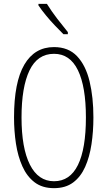

<svg xmlns="http://www.w3.org/2000/svg" viewBox="-20 -969 559 999"><path d="M466 -358Q466 -285 456 -218.5Q446 -152 423 -100.5Q400 -49 360.5 -19.5Q321 10 261 10Q200 10 160 -20.5Q120 -51 96.5 -103.5Q73 -156 63 -221.5Q53 -287 53 -358Q53 -541 106.5 -632.5Q160 -724 261 -724Q336 -724 381 -676.5Q426 -629 446 -546Q466 -463 466 -358ZM92 -358Q92 -199 135.5 -112.5Q179 -26 261 -26Q344 -26 385.5 -110.5Q427 -195 427 -358Q427 -518 385.5 -603.5Q344 -689 261 -689Q175 -689 133.5 -602.5Q92 -516 92 -358ZM224 -949Q249 -909 277.5 -872Q306 -835 333 -802V-791H310Q291 -810 266.5 -835.5Q242 -861 219 -889Q196 -917 180 -941V-949Z"/></svg>

Font: Noto Sans Arabic ExtCond ExtLt
Style: Regular
Weight: 200
Width: 2
Designer: Monotype Design Team, Nadine Chahine, Nizar Qandah and Khaled Hosny
Foundry: Monotype Imaging Inc.
Version: Version 2.012; ttfautohint (v1.8.4.7-5d5b)